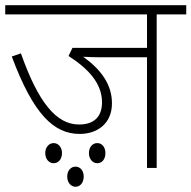

<svg xmlns="http://www.w3.org/2000/svg" viewBox="-20 -642 732 734"><path d="M579 -587H692V-622H0V-587H542V-459H257L242 -428C315 -381 370 -325 370 -251C370 -195 339 -166 282 -166C195 -166 126 -251 60 -438L25 -426C108 -204 186 -130 285 -130C349 -130 408 -167 408 -247C408 -320 365 -377 298 -425C317 -424 341 -423 363 -423H542V0H579ZM320 -57C320 -33 335 -18 352 -18C369 -18 383 -32 383 -57C383 -79 370 -95 352 -95C334 -95 320 -80 320 -57ZM153 -57C153 -33 168 -18 185 -18C202 -18 217 -32 217 -57C217 -79 203 -95 185 -95C168 -95 153 -80 153 -57ZM237 33C237 57 252 72 269 72C285 72 300 58 300 33C300 11 287 -5 269 -5C251 -5 237 10 237 33Z"/></svg>

Font: Noto Sans ExtraLight
Style: Italic
Weight: 200
Italic angle: -12°
Designer: Monotype Design Team
Foundry: Monotype Imaging Inc.
Version: Version 2.013